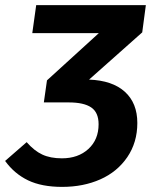

<svg xmlns="http://www.w3.org/2000/svg" viewBox="-36 -712 591 748"><path d="M532.2 -691.9 518.1 -585.9 311 -401.9Q401.9 -398.4 450.4 -354.5Q499 -310.5 499 -232.9Q499 -157.2 460 -99.9Q420.9 -42.5 354.7 -13.2Q288.6 16.1 206.1 16.1Q126.5 16.1 73.2 -9.5Q20 -35.2 -16.1 -85L67.9 -158.2Q97.2 -124.5 128.7 -109.9Q160.2 -95.2 205.1 -95.2Q268.6 -95.2 308.3 -131.6Q348.1 -168 348.1 -228Q348.1 -273.9 319.3 -293.5Q290.5 -313 231.9 -313H134.8L147 -398.9L349.1 -583H89.8L105 -691.9Z"/></svg>

Font: FiraGO SemiBold
Style: Italic
Weight: 600
Italic angle: -8°
Designer: bBox Type GmbH
Foundry: bBox Type GmbH
Version: Version 1.001;PS 001.001;hotconv 1.0.88;makeotf.lib2.5.64775